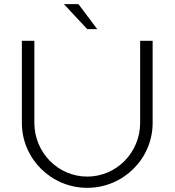

<svg xmlns="http://www.w3.org/2000/svg" viewBox="-20 -896 838 922"><path d="M447 -756 357 -876H287L399 -756ZM145 -306V-700H85V-306C85 -133.8 225.7 6 399 6C572.3 6 713 -133.8 713 -306V-700H653V-306C653 -163.6 539.2 -48 399 -48C258.8 -48 145 -163.6 145 -306Z"/></svg>

Font: Resamitz
Style: Regular
Weight: 500
Designer: gluk
Foundry: gluk
Version: Version 0.047